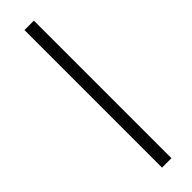

<svg xmlns="http://www.w3.org/2000/svg" viewBox="-295 -695 852 852"><g transform="rotate(-45 131.0 -268.5)"><path d="M172.9 163.1H113.8V-700.2H172.9Z"/></g></svg>

Font: Junicode
Style: Regular
Weight: 400
Designer: Peter S. Baker
Foundry: Briery Creek Software
Version: Version 0.7.2